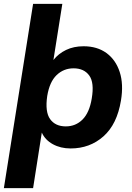

<svg xmlns="http://www.w3.org/2000/svg" viewBox="-32 -756 684 992"><path d="M-12 216 139 -736H290L244 -446Q270 -479 309.5 -498Q349 -517 400 -517Q470 -517 518 -482Q566 -447 586.5 -384Q607 -321 593 -237Q573 -114 502.5 -51.5Q432 11 333 11Q281 11 241 -11Q201 -33 184 -71L139 216ZM308 -103Q359 -103 394.5 -138.5Q430 -174 442 -247Q456 -329 429 -366Q402 -403 348 -403Q297 -403 260.5 -368Q224 -333 212 -260Q200 -178 227 -140.5Q254 -103 308 -103Z"/></svg>

Font: Mulish ExtraBold
Style: Italic
Weight: 800
Italic angle: -9°
Designer: Vernon Adams
Foundry: Vernon Adams
Version: Version 3.603; ttfautohint (v1.8.3)